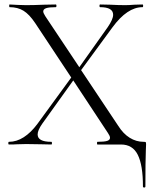

<svg xmlns="http://www.w3.org/2000/svg" viewBox="-20 -645 687 857"><path d="M632 0Q632 15 631 26Q629 74 629 187Q629 192 623.5 192Q618 192 618 187Q618 92 595 46Q572 0 520 0H415Q413 0 413 -6Q413 -12 415 -12Q445 -12 458 -16Q471 -20 471 -30Q471 -38 462 -51L307 -286L168 -92Q148 -63 148 -45Q148 -12 209 -12Q212 -12 212 -6Q212 0 209 0Q179 0 164 -1L97 -2L56 -1Q45 0 20 0Q17 0 17 -6Q17 -12 20 -12Q54 -12 86 -32.5Q118 -53 147 -92L298 -299L137 -542Q111 -581 85 -597Q59 -613 23 -613Q21 -613 21 -619Q21 -625 23 -625Q35 -625 61 -623L97 -622Q129 -622 177 -624L229 -625Q232 -625 232 -619Q232 -613 229 -613Q199 -613 186 -608.5Q173 -604 173 -594Q173 -587 182 -573L334 -345L461 -524Q485 -559 485 -579Q485 -613 427 -613Q424 -613 424 -619Q424 -625 427 -625L472 -624Q510 -622 539 -622Q556 -622 580 -624L616 -625Q619 -625 619 -619Q619 -613 616 -613Q548 -613 482 -523L342 -332L508 -83Q530 -48 559 -30Q588 -12 621 -12Q629 -12 630.5 -10.5Q632 -9 632 0Z"/></svg>

Font: Cormorant Infant Light
Style: Regular
Weight: 300
Designer: Christian Thalmann (Catharsis Fonts)
Version: Version 3.000